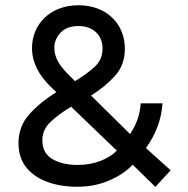

<svg xmlns="http://www.w3.org/2000/svg" viewBox="-20 -710 721 735"><path d="M102.5 -526.4C102.5 -470.2 129.4 -421.9 172.9 -378.9L195.8 -357.4C153.3 -330.6 118.7 -302.2 91.8 -272C64.5 -241.7 50.8 -205.1 50.8 -162.1C50.8 -124.5 61 -93.3 81.1 -68.4C121.1 -19 192.4 4.9 275.9 4.9C319.8 4.9 360.4 -2.9 397.5 -19C434.6 -34.7 464.8 -54.7 487.8 -79.6L574.7 5.4L633.3 -58.1L538.6 -143.1C577.1 -196.3 598.1 -253.4 602.1 -314.5H518.6C516.6 -273.4 502.9 -234.4 478 -196.8L328.6 -344.2C365.2 -367.2 396 -392.6 420.9 -420.4C445.8 -447.8 458 -482.4 458 -523.9C458 -619.6 386.7 -689.9 280.8 -689.9C169.4 -689.9 102.5 -614.3 102.5 -526.4ZM243.2 -423.3C208.5 -458 188 -488.3 188 -527.3C188 -549.3 196.3 -568.4 212.4 -585.4C228.5 -602.1 251 -610.4 280.8 -610.4C335.9 -610.4 372.6 -575.7 372.6 -524.4C372.6 -496.1 362.3 -472.7 342.3 -454.1C322.3 -435.5 296.9 -417.5 267.1 -399.4ZM427.2 -133.3C394.5 -100.6 341.3 -78.6 277.3 -78.6C238.8 -78.6 206.5 -85.9 180.7 -101.1C154.8 -116.2 142.1 -140.1 142.1 -173.3C142.1 -200.7 152.8 -224.1 174.3 -244.1C195.8 -264.2 221.7 -283.2 252.4 -301.3Z"/></svg>

Font: Estedad Medium
Style: Regular
Weight: 500
Designer: Amin Abedi
Version: Version 7.3